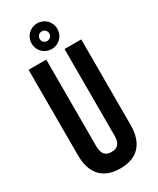

<svg xmlns="http://www.w3.org/2000/svg" viewBox="-226 -960 851 1036"><g transform="rotate(-30 199.0 -442.5)"><path d="M35 -700V-167C35 -54 91 9 199 9C307 9 363 -54 363 -167V-700H259V-160C259 -109 237 -92 202 -92C167 -92 145 -109 145 -160V-700ZM120 -814C120 -769 155 -734 200 -734C245 -734 280 -769 280 -814C280 -859 245 -894 200 -894C155 -894 120 -859 120 -814ZM170 -814C170 -831 183 -844 200 -844C217 -844 230 -831 230 -814C230 -797 217 -784 200 -784C183 -784 170 -797 170 -814Z"/></g></svg>

Font: Bebas Neue
Style: Bold
Weight: 700
Designer: Ryoichi Tsunekawa
Foundry: Ryoichi Tsunekawa
Version: Version 1.300